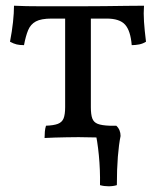

<svg xmlns="http://www.w3.org/2000/svg" viewBox="-20 -480 546 672"><path d="M136 3Q136 -8 137 -19.5Q138 -31 141 -40Q168 -41 182.5 -46.5Q197 -52 202.5 -65.5Q208 -79 208 -105V-438H298V-105Q298 -79 303 -65.5Q308 -52 322 -46.5Q336 -41 364 -40Q366 -32 367 -20Q368 -8 368 3Q343 2 313.5 1Q284 0 255 0Q235 0 213 0.5Q191 1 171 1.5Q151 2 136 3ZM64 -322Q49 -322 38.5 -324.5Q28 -327 15 -334Q22 -370 25.5 -402.5Q29 -435 29 -460Q48 -459 73 -458.5Q98 -458 126.5 -458Q155 -458 187.5 -458Q220 -458 256 -458Q302 -458 344.5 -458.5Q387 -459 422.5 -459.5Q458 -460 484 -460Q482 -434 484 -404Q486 -374 491 -334Q480 -327 467 -324.5Q454 -322 441 -322Q437 -372 418 -393.5Q399 -415 353 -415H161Q124 -415 105.5 -405Q87 -395 78.5 -374.5Q70 -354 64 -322ZM330 168Q331 115 326 63.5Q321 12 312 -26L327 -40H387Q402 -26 402 -4Q396 25 392.5 68.5Q389 112 389 168Q376 172 360 172Q344 172 330 168Z"/></svg>

Font: Vollkorn
Style: Regular
Weight: 400
Designer: Friedrich Althausen
Foundry: Friedrich Althausen
Version: Version 4.104